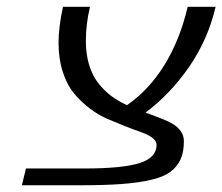

<svg xmlns="http://www.w3.org/2000/svg" viewBox="-20 -550 660 570"><path d="M44.9 0 57.1 -49.8H231Q342.8 -49.8 393.8 -65.7Q444.8 -81.5 444.8 -120.1Q444.8 -131.3 432.4 -140.9Q419.9 -150.4 399.4 -157.5Q378.9 -164.6 352.8 -174.8Q326.7 -185.1 299.3 -196.8Q272 -208.5 245.8 -228.5Q219.7 -248.5 199.2 -273.4Q178.7 -298.3 166.3 -336.9Q153.8 -375.5 153.8 -422.9Q153.8 -469.7 167 -529.8H247.1Q234.9 -477.1 234.9 -429.2Q234.9 -389.2 244.6 -357.2Q254.4 -325.2 272.2 -302.7Q290 -280.3 310.3 -265.1Q330.6 -250 356.9 -237.8Q422.4 -282.7 468.5 -357.7Q514.6 -432.6 537.1 -529.8H620.1Q597.2 -432.1 541.3 -351.3Q485.4 -270.5 412.1 -215.8Q472.7 -193.8 488.8 -184.6Q525.9 -163.6 525.9 -130.9Q525.9 -98.6 515.9 -76.7Q505.9 -54.7 485.4 -39.6Q464.8 -24.4 427.5 -15.9Q390.1 -7.3 340.8 -3.7Q291.5 0 219.2 0Z"/></svg>

Font: Pfennig
Style: Italic
Weight: 500
Italic angle: -13°
Version: Version 20120410 ; ttfautohint (v0.8)